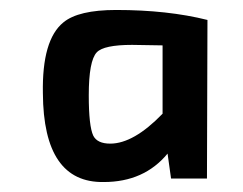

<svg xmlns="http://www.w3.org/2000/svg" viewBox="-20 -631 487 385"><path d="M323 -273 316 -323Q269 -266 188 -266Q67 -264 66 -444Q64 -551 107 -586Q137 -611 213 -611Q316 -611 396 -591L395 -273ZM245 -541Q188 -541 174 -526Q158 -509 158 -440Q158 -378 167 -359Q175 -343 201 -343Q248 -343 306 -403V-540Z"/></svg>

Font: Taylor Sans Upright Semi Bold
Style: Regular
Weight: 600
Italic angle: -8°
Designer: Natanael Gama
Version: Version 1.001 September 8, 2015